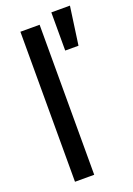

<svg xmlns="http://www.w3.org/2000/svg" viewBox="-146 -818 607 875"><g transform="rotate(-20 157.0 -381.0)"><path d="M152.8 -727.5V0H59.6V-727.5ZM222.2 -577.1V-762.2H312.5L286.6 -577.1Z"/></g></svg>

Font: Inter Cardless Display
Style: Regular
Weight: 400
Designer: Rasmus Andersson
Foundry: rsms
Version: Version 4.001;git-9221beed3